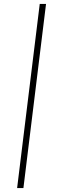

<svg xmlns="http://www.w3.org/2000/svg" viewBox="-20 -723 303 976"><path d="M182 -703H214L99 233H67Z"/></svg>

Font: Josefin Sans ExtraLight
Style: Italic
Weight: 250
Italic angle: -7°
Designer: Santiago Orozco
Foundry: Typemade
Version: Version 2.000